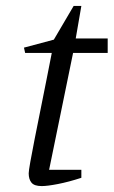

<svg xmlns="http://www.w3.org/2000/svg" viewBox="-20 -623 384 649"><path d="M121 6Q96 6 86.5 -5.5Q77 -17 77 -37Q77 -45 82.5 -76Q88 -107 97 -152.5Q106 -198 116.5 -250Q127 -302 137 -352.5Q147 -403 155 -444H65L61 -462L162 -489L229 -603H255L236 -493H344V-444H227L146 -49H255V-22Q212 -8 176 -1Q140 6 121 6Z"/></svg>

Font: Manuale Light
Style: Italic
Weight: 300
Italic angle: -11°
Version: Version 1.002